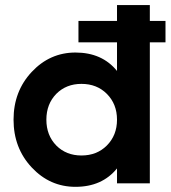

<svg xmlns="http://www.w3.org/2000/svg" viewBox="-20 -720 673 754"><path d="M629.9 -637.7Q629.9 -617.2 629.9 -553.7Q614.3 -553.7 568.4 -553.7Q568.4 -415 568.4 0Q536.1 0 439.5 0Q439.5 -14.6 439.5 -58.6Q380.9 13.7 276.4 13.7Q175.8 13.7 104.5 -62.5Q33.2 -138.7 33.2 -250Q33.2 -361.3 104.5 -437.5Q175.8 -513.7 276.4 -513.7Q380.9 -513.7 439.5 -441.4Q439.5 -478.5 439.5 -553.7Q401.4 -553.7 288.1 -553.7Q288.1 -575.2 288.1 -637.7Q326.2 -637.7 439.5 -637.7Q439.5 -653.3 439.5 -700.2Q471.7 -700.2 568.4 -700.2Q568.4 -684.6 568.4 -637.7Q584 -637.7 629.9 -637.7ZM299.8 -109.4Q360.4 -109.4 399.4 -148.4Q439.5 -188.5 439.5 -250Q439.5 -311.5 399.4 -351.6Q360.4 -390.6 299.8 -390.6Q240.2 -390.6 201.2 -351.6Q162.1 -311.5 162.1 -250Q162.1 -188.5 201.2 -148.4Q240.2 -109.4 299.8 -109.4Z"/></svg>

Font: LeFont
Style: Regular
Weight: 700
Designer: Leryon MEDIA
Version: Version 1.0